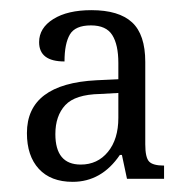

<svg xmlns="http://www.w3.org/2000/svg" viewBox="-20 -738 362 378"><path d="M33 -476Q33 -573 170 -580L213 -582V-614Q213 -650 201 -669Q189 -688 159 -688Q128 -688 117.5 -670Q107 -652 107 -617Q57 -617 57 -655Q57 -683 85 -700.5Q113 -718 160 -718Q214 -718 240 -694Q266 -670 266 -616V-454Q266 -428 273.5 -420Q281 -412 303 -412V-386H230L220 -433H216Q180 -380 123 -380Q80 -380 56.5 -405.5Q33 -431 33 -476ZM213 -506V-555L177 -553Q128 -552 108.5 -531Q89 -510 89 -474Q89 -414 139 -414Q172 -414 192.5 -439Q213 -464 213 -506Z"/></svg>

Font: Noto Serif NarrowLight
Style: Regular
Weight: 300
Width: 4
Designer: Monotype Design Team
Foundry: Monotype Imaging Inc.
Version: Version 1.001